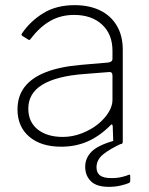

<svg xmlns="http://www.w3.org/2000/svg" viewBox="-20 -560 578 746"><path d="M408 -72Q367 -31 320.5 -10.5Q274 10 218 10Q139 10 93.5 -29Q48 -68 48 -135Q48 -186 75.5 -222Q103 -258 158 -279.5Q213 -301 295 -308L400 -317Q408 -318 412.5 -321.5Q417 -325 417 -332V-363Q417 -427 376.5 -464.5Q336 -502 268 -502Q216 -502 175 -478.5Q134 -455 100 -410Q97 -406 95 -405Q93 -404 90 -406L66 -421Q64 -423 63.5 -425Q63 -427 66 -431Q98 -478 148.5 -509Q199 -540 270 -540Q327 -540 369 -519.5Q411 -499 434 -460Q457 -421 457 -367V-10Q457 -4 454.5 -2Q452 0 447 0H429Q425 0 422.5 -2Q420 -4 420 -9L418 -70Q416 -82 408 -72ZM417 -266Q417 -282 403 -280L314 -273Q255 -269 212.5 -258Q170 -247 143 -230Q116 -213 103 -190Q90 -167 90 -138Q90 -86 126.5 -57Q163 -28 224 -28Q261 -28 296.5 -41.5Q332 -55 360 -77Q388 -100 402.5 -124.5Q417 -149 417 -171V-266ZM311 88Q311 55 335 30Q359 5 422 -13L456 -4Q406 19 380.5 40Q355 61 355 90Q355 111 368.5 121.5Q382 132 413 132Q436 132 454 127.5Q472 123 478 120Q486 116 486 123V143Q486 148 481 151Q470 156 448.5 161Q427 166 403 166Q355 166 333 144Q311 122 311 88Z"/></svg>

Font: Libre Franklin Thin Thin
Style: Regular
Weight: 250
Version: Version 3.000